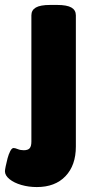

<svg xmlns="http://www.w3.org/2000/svg" viewBox="-73 -545 369 777"><path d="M76 212Q43 212 13.5 203.5Q-16 195 -34.5 180Q-53 165 -53 148Q-53 143 -50 128Q-47 113 -42.5 96Q-38 79 -31.5 66.5Q-25 54 -18 54Q-12 54 -1 58.5Q10 63 23 63Q40 63 47 55Q54 47 54 28V-483Q54 -504 72 -514.5Q90 -525 130 -525H158Q198 -525 216 -514.5Q234 -504 234 -483V48Q234 124 192 168Q150 212 76 212Z"/></svg>

Font: Asap Black
Style: Regular
Weight: 900
Designer: Pablo Cosgaya
Foundry: Omnibus-Type
Version: Version 3.001; ttfautohint (v1.8.4.7-5d5b)